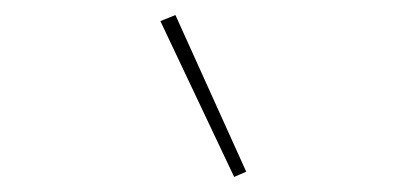

<svg xmlns="http://www.w3.org/2000/svg" viewBox="-20 -798 540 255"><path d="M291 -563 193 -770 213 -778 307 -570Z"/></svg>

Font: Iosevka Thin Oblique
Style: Regular
Weight: 100
Italic angle: -9°
Monospace: yes
Designer: Belleve Invis
Foundry: Belleve Invis
Version: Version 32.5.0; ttfautohint (v1.8.4)